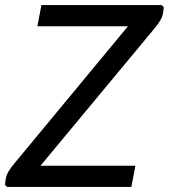

<svg xmlns="http://www.w3.org/2000/svg" viewBox="-29 -740 668 760"><path d="M135 -720H611L619 -712Q619 -701 615 -681.5Q611 -662 583 -628L108 -56L100 -84H507L491 0H-1L-9 -8Q-9 -19 -5 -38.5Q-1 -58 27 -92L504 -668L508 -636H119Z"/></svg>

Font: Kufam
Style: Italic
Weight: 400
Italic angle: -11°
Designer: Artur Schmal
Foundry: Original Type
Version: Version 1.301; ttfautohint (v1.8.3)